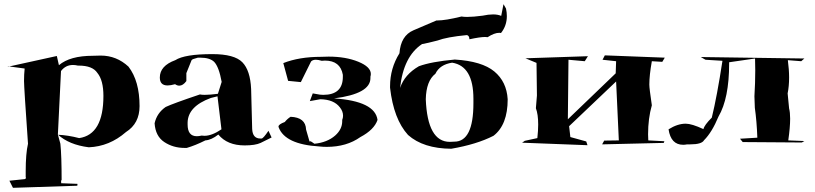

<svg xmlns="http://www.w3.org/2000/svg" viewBox="-20 -765 3899 919"><path d="M42 134 25 100 92 93Q104 93 104 86L103 82V55Q103 -30 114 -77Q95 -348 95 -377Q95 -409 98 -437L16 -448L20 -446L252 -497L262 -453Q315 -498 424 -498L462 -499Q538 -499 595 -446Q648 -377 648 -257Q648 -174 583 -133Q504 -64 405 -60Q310 -72 257 -121L269 -77Q275 -21 275 102Q273 96 272 96L273 112L351 115L350 124ZM359 -104Q475 -121 475 -306Q475 -381 446 -416Q423 -451 357 -451H353Q341 -454 329 -454Q294 -454 272 -425L257 -120Q305 -118 359 -104Z M874 -57H863Q809 -57 766.5 -85Q724 -113 720 -175Q731 -224 773 -253Q809 -270 937 -313Q945 -311 960 -311Q983 -311 1023 -316L1041 -373Q1028 -445 1005 -469Q984 -489 939 -489H927Q899 -482 897 -477L872 -415V-377Q856 -355 838 -355Q828 -355 818 -362Q797 -356 782 -356Q745 -356 745 -394Q745 -450 819 -477Q864 -506 996 -506Q1102 -506 1140 -467Q1178 -428 1182 -339L1187 -148Q1189 -102 1226 -102H1232Q1240 -102 1265 -139L1280 -107Q1253 -93 1227.5 -81Q1202 -69 1151 -69Q1068 -69 1025 -121Q992 -95 963 -93Q915 -69 874 -57ZM922 -113Q932 -113 945 -116L959 -115Q994 -115 1040 -146L1021 -304L989 -296Q880 -256 878 -179V-169Q878 -113 922 -113ZM823 -451 824 -465Z M1544 -62Q1526 -62 1508 -64Q1345 -74 1314 -155L1313 -159Q1313 -170 1343 -181Q1356 -197 1371 -206Q1443 -203 1445 -145L1462 -86Q1462 -89 1464 -89Q1469 -89 1485 -77Q1546 -83 1584 -116Q1618 -146 1618 -185V-191Q1622 -201 1622 -211Q1622 -232 1607 -251Q1578 -289 1513 -290L1463 -281L1477 -318L1511 -312L1527 -311Q1621 -311 1621 -397V-407Q1609 -475 1535 -475L1520 -474Q1504 -479 1492 -479Q1477 -479 1469 -471L1420 -372L1359 -378L1336 -463Q1412 -493 1516 -493L1553 -494Q1635 -494 1695 -469.5Q1755 -445 1755 -411Q1755 -405 1753 -398V-391Q1753 -316 1579 -294Q1775 -281 1787 -191Q1771 -144 1705 -109Q1639 -62 1544 -62Z M2140 -53Q2006 -54 1933 -119Q1864 -195 1847 -345V-352Q1847 -438 1892 -510Q1898 -594 1959 -620L2069 -667H2073Q2112 -667 2189 -686Q2200 -684 2216 -684Q2245 -684 2290 -690Q2318 -696 2340 -696Q2363 -696 2379 -689L2390 -745L2402 -724Q2406 -705 2406 -688Q2406 -642 2378 -607L2370 -608Q2346 -608 2314 -587L2302 -588Q2278 -588 2227 -577Q2226 -596 2214 -597Q2119 -588 2074 -571Q2024 -558 2000 -554Q1911 -495 1895 -344Q1916 -408 1985 -448Q2045 -470 2157 -480Q2287 -472 2346 -423Q2405 -374 2410 -290Q2410 -167 2342 -115Q2262 -74 2140 -53ZM2133 -86 2155 -87Q2246 -87 2246 -271V-292Q2246 -449 2144 -465Q2085 -456 2064 -412Q2020 -378 2018 -290Q2026 -86 2133 -86Z M2792 -70 2479 -82 2492 -91 2552 -104Q2556 -140 2556 -169Q2556 -218 2545 -247L2550 -308L2548 -464L2495 -486L2794 -496L2779 -472L2701 -479L2698 -194L2927 -414L2929 -472L2864 -479L2875 -500L3162 -489L3150 -469L3100 -472Q3088 -405 3088 -360Q3088 -342 3100 -261Q3082 -198 3082 -122L3083 -93L3160 -89L3157 -81L2862 -74L2872 -92L2942 -93L2929 -375L2704 -161L2710 -109L2786 -88Z M3250 -72Q3191 -72 3180 -146Q3223 -173 3262 -173Q3291 -173 3347 -147Q3351 -166 3387 -202Q3412 -304 3438 -474L3357 -479L3334 -492L3830 -485L3815 -472L3751 -477Q3757 -432 3757 -394Q3757 -352 3750 -318L3757 -246Q3762 -227 3762 -197Q3762 -155 3753 -93L3830 -90L3818 -83L3535 -85L3522 -101L3605 -106Q3602 -186 3593 -249L3591 -304Q3595 -369 3595 -428Q3595 -457 3594 -485L3470 -467V-461Q3470 -294 3419 -207Q3388 -132 3350 -94Q3339 -74 3284 -74H3269Q3259 -72 3250 -72Z"/></svg>

Font: Xiangcui Kesong Xiangcui Kesong
Style: Regular
Weight: 400
Version: Version 1.501;March 28, 2024;FontCreator 14.0.0.2814 64-bit